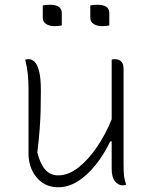

<svg xmlns="http://www.w3.org/2000/svg" viewBox="-20 -777 640 808"><path d="M101 -528Q114 -528 125.5 -517Q137 -506 144.5 -477.5Q152 -449 152 -396Q152 -349 151 -312Q150 -275 147 -234Q144 -193 137 -135Q149 -88 170 -63.5Q191 -39 225 -39Q268 -39 310 -72Q352 -105 388.5 -159Q425 -213 450 -275V-526Q456 -528 464 -528Q478 -528 489 -519.5Q500 -511 500 -485V-87Q500 -52 502 -36Q504 -20 511 0Q504 3 495 3Q479 3 464.5 -13.5Q450 -30 450 -67V-182H444Q417 -126 382 -82.5Q347 -39 307.5 -14Q268 11 225 11Q186 11 158 -8.5Q130 -28 115 -60Q100 -92 100 -129V-402Q100 -437 97 -465.5Q94 -494 86 -526Q90 -527 93.5 -527.5Q97 -528 101 -528ZM160 -754Q172 -757 190 -757Q240 -757 240 -722V-670Q228 -667 210 -667Q187 -667 173.5 -676.5Q160 -686 160 -702ZM360 -754Q372 -757 390 -757Q440 -757 440 -722V-670Q428 -667 410 -667Q387 -667 373.5 -676.5Q360 -686 360 -702Z"/></svg>

Font: Recursive Mn Csl St Lt
Style: Regular
Weight: 300
Monospace: yes
Version: Version 1.079;hotconv 1.0.112;makeotfexe 2.5.65598; ttfautoh